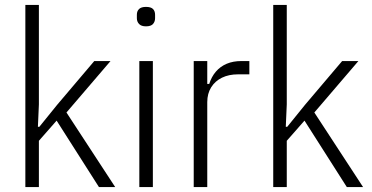

<svg xmlns="http://www.w3.org/2000/svg" viewBox="-20 -760 1510 780"><path d="M83 0V-740H138V-336L134 -245H140L212 -334L363 -512H429L250 -303L448 0H382L210 -270L138 -188V0Z M573 -653Q554 -653 545 -662.5Q536 -672 536 -686V-700Q536 -715 545 -723.5Q554 -732 573 -732Q593 -732 601.5 -723.5Q610 -715 610 -700V-686Q610 -672 601.5 -662.5Q593 -653 573 -653ZM546 0V-512H601V0Z M822 0H767V-512H822V-419H830Q839 -448 857 -469Q875 -490 901 -501Q927 -512 961 -512H993V-458H947Q910 -458 882 -444.5Q854 -431 838 -405.5Q822 -380 822 -345Z M1090 0V-740H1145V-336L1141 -245H1147L1219 -334L1370 -512H1436L1257 -303L1455 0H1389L1217 -270L1145 -188V0Z"/></svg>

Font: IBM Plex Sans Condensed Light
Style: Regular
Weight: 300
Width: 3
Designer: Mike Abbink, Paul van der Laan, Pieter van Rosmalen
Foundry: Bold Monday
Version: Version 3.201